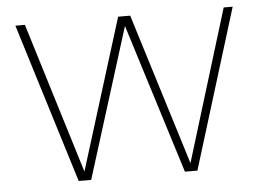

<svg xmlns="http://www.w3.org/2000/svg" viewBox="-46 -654 973 713"><g transform="rotate(-5 440.5 -297.5)"><path d="M219.5 0 35.5 -595H71L248 -19.5H239.5L418.5 -595H463.5L642 -19.5H635.5L812 -595H845.5L662 0H615.5L436.5 -572H445L266 0Z"/></g></svg>

Font: Encode Sans SC Condensed Thin Thin
Style: Regular
Weight: 250
Version: Version 3.002